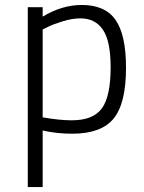

<svg xmlns="http://www.w3.org/2000/svg" viewBox="-20 -529 581 774"><path d="M92 225V-500H152V-462Q230 -509 310 -509Q404 -509 446 -448.5Q488 -388 488 -256Q488 -112 438 -51Q388 10 272 10Q207 10 152 -3V225ZM304 -455Q272 -455 234 -443.5Q196 -432 174 -421L152 -410V-56Q220 -44 269 -44Q356 -44 391 -92.5Q426 -141 426 -258Q426 -363 395 -409Q364 -455 304 -455Z"/></svg>

Font: TitilliumText22L Lt
Style: Thin
Weight: 300
Designer: Campivisivi
Foundry: Campivisivi
Version: 1.000